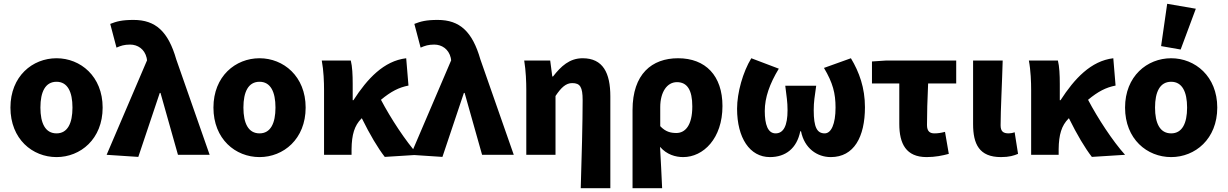

<svg xmlns="http://www.w3.org/2000/svg" viewBox="-20 -816 6470 1012"><path d="M278 12C404 12 521 -83 521 -249C521 -414 404 -509 278 -509C151 -509 35 -414 35 -249C35 -83 151 12 278 12ZM278 -113C219 -113 193 -166 193 -249C193 -332 219 -385 278 -385C336 -385 362 -332 362 -249C362 -166 336 -113 278 -113Z M709 11 822 -326H826L918 0H1085L909 -503C867 -649 801 -711 684 -711C622 -711 594 -703 561 -690L594 -565C617 -575 635 -581 666 -581C705 -581 742 -558 753 -511L755 -498L542 0Z M1348 12C1474 12 1591 -83 1591 -249C1591 -414 1474 -509 1348 -509C1221 -509 1105 -414 1105 -249C1105 -83 1221 12 1348 12ZM1348 -113C1289 -113 1263 -166 1263 -249C1263 -332 1289 -385 1348 -385C1406 -385 1432 -332 1432 -249C1432 -166 1406 -113 1348 -113Z M1688 0H1833V-30C1834 -106 1848 -154 1885 -191L1887 -193C1931 -104 1971 -37 2008 11L2183 0C2118 -72 2039 -193 1988 -290C2041 -334 2082 -355 2133 -365L2121 -509C2003 -495 1916 -401 1843 -288H1839V-374C1839 -421 1837 -465 1829 -497H1676C1686 -444 1688 -382 1688 -342Z M2312 11 2425 -326H2429L2521 0H2688L2512 -503C2470 -649 2404 -711 2287 -711C2225 -711 2197 -703 2164 -690L2197 -565C2220 -575 2238 -581 2269 -581C2308 -581 2345 -558 2356 -511L2358 -498L2145 0Z M3041 176H3197V-308C3197 -432 3158 -509 3051 -509C2982 -509 2937 -467 2895 -413H2891L2880 -497H2743C2752 -442 2754 -382 2754 -342V0H2908V-310C2938 -355 2963 -378 2996 -378C3038 -378 3051 -357 3051 -288C3051 -177 3046 22 3041 176Z M3314 176H3470C3467 105 3463 33 3459 -42C3494 -1 3541 12 3581 12C3687 12 3788 -86 3788 -257C3788 -417 3699 -509 3554 -509C3416 -509 3314 -426 3314 -236ZM3545 -115C3516 -115 3488 -121 3460 -151V-251C3460 -331 3496 -383 3548 -383C3602 -383 3629 -342 3629 -255C3629 -154 3591 -115 3545 -115Z M4038 12C4121 12 4180 -34 4198 -124H4202C4220 -34 4287 12 4359 12C4481 12 4539 -94 4539 -251C4539 -353 4509 -436 4465 -509L4323 -458C4370 -379 4384 -324 4384 -249C4384 -162 4361 -113 4327 -113C4287 -113 4269 -144 4269 -235C4269 -280 4274 -306 4282 -364H4119C4126 -306 4131 -280 4131 -235C4131 -154 4110 -113 4068 -113C4027 -113 4011 -160 4011 -231C4011 -302 4037 -375 4085 -454L3940 -509C3896 -437 3865 -328 3865 -243C3865 -89 3932 12 4038 12Z M4864 12C4909 12 4948 4 4981 -5L4961 -121C4938 -115 4922 -113 4905 -113C4882 -113 4866 -123 4866 -157C4866 -212 4868 -294 4872 -376H5020V-497H4651L4576 -492V-376H4720V-163C4720 -58 4756 12 4864 12Z M5256 12C5300 12 5324 4 5346 -5L5328 -119C5318 -115 5305 -113 5297 -113C5268 -113 5254 -123 5254 -156C5254 -235 5262 -383 5265 -497H5109V-162C5109 -57 5141 12 5256 12Z M5415 0H5560V-30C5561 -106 5575 -154 5612 -191L5614 -193C5658 -104 5698 -37 5735 11L5910 0C5845 -72 5766 -193 5715 -290C5768 -334 5809 -355 5860 -365L5848 -509C5730 -495 5643 -401 5570 -288H5566V-374C5566 -421 5564 -465 5556 -497H5403C5413 -444 5415 -382 5415 -342Z M6153 12C6279 12 6396 -83 6396 -249C6396 -414 6279 -509 6153 -509C6026 -509 5910 -414 5910 -249C5910 -83 6026 12 6153 12ZM6153 -113C6094 -113 6068 -166 6068 -249C6068 -332 6094 -385 6153 -385C6211 -385 6237 -332 6237 -249C6237 -166 6211 -113 6153 -113ZM6203 -555 6283 -770 6132 -796 6100 -573Z"/></svg>

Font: DAIFUKU Sans
Style: Bold
Weight: 700
Designer: Original font ‘Source Han Sans JP’ : Paul D. Hunt
Foundry: Daifuku
Version: Version 1.000